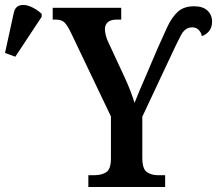

<svg xmlns="http://www.w3.org/2000/svg" viewBox="-30 -745 865 765"><path d="M322 0V-47H347Q375 -47 393.5 -59Q412 -71 412 -114V-281L253 -614Q239 -643 227.5 -655Q216 -667 191 -667H180V-714H453V-667H436Q411 -667 399.5 -656.5Q388 -646 388 -629Q388 -618 392 -602.5Q396 -587 402 -576L466 -438Q480 -408 489.5 -383Q499 -358 506 -335Q515 -358 527 -386.5Q539 -415 554 -449L597 -550Q619 -600 637 -638.5Q655 -677 679 -698.5Q703 -720 743 -720Q779 -720 797 -702.5Q815 -685 815 -659Q815 -635 802.5 -620.5Q790 -606 774 -601Q772 -615 762 -625.5Q752 -636 736 -636Q708 -636 692 -606.5Q676 -577 646 -512L537 -280V-117Q537 -72 555 -59.5Q573 -47 598 -47H628V0ZM31 -519 -10 -534 24 -690Q29 -717 47.5 -723Q66 -729 90 -719.5Q114 -710 136 -690V-678Z"/></svg>

Font: Noto Serif Condensed SemiBold
Style: Regular
Weight: 600
Width: 3
Designer: Monotype Design Team
Foundry: Monotype Imaging Inc.
Version: Version 2.013